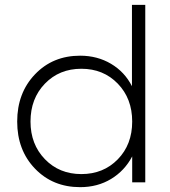

<svg xmlns="http://www.w3.org/2000/svg" viewBox="-20 -753 704 793"><path d="M525 -397V-733H580V0H526V-107Q495 -48 439 -14Q383 20 311 20Q198 20 124.5 -56.5Q51 -133 51 -251Q51 -369 124.5 -446Q198 -523 311 -523Q382 -523 438.5 -489.5Q495 -456 525 -397ZM106 -251Q106 -157 165.5 -95.5Q225 -34 316 -34Q407 -34 466.5 -95Q526 -156 526 -251Q526 -346 466.5 -407.5Q407 -469 316 -469Q225 -469 165.5 -407.5Q106 -346 106 -251Z"/></svg>

Font: Metropolitano Light
Style: Regular
Weight: 300
Designer: Fonts by Alex Slobzheninov & Chris M. Simpson / Changes by Cristiano Sobral
Foundry: Fonts by Alex Slobzheninov & Chris M. Simpson / Changes by Cristiano Sobral
Version: Version 1.00;August 30, 2020;FontCreator 13.0.0.2681 64-bit